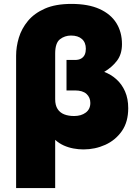

<svg xmlns="http://www.w3.org/2000/svg" viewBox="-20 -753 700 983"><path d="M62.5 210V-468Q62.5 -513.5 76.5 -560Q90.5 -606.5 123 -645.8Q155.5 -685 210 -709Q264.5 -733 345.5 -733Q432 -733 489.5 -707Q547 -681 575.8 -634.8Q604.5 -588.5 604.5 -527Q604.5 -476 579.2 -442.5Q554 -409 513.5 -385Q548 -372 576 -347Q604 -322 620.2 -285Q636.5 -248 636.5 -199Q636.5 -128.5 603.8 -81.8Q571 -35 518.8 -11.5Q466.5 12 407.5 12Q382 12 356.2 7.2Q330.5 2.5 306.5 -8.2Q282.5 -19 262.5 -37V210ZM359.5 -159Q395.5 -159 419 -176.5Q442.5 -194 442.5 -226Q442.5 -254 423 -272Q403.5 -290 363.5 -290H320.5V-446H363.5Q383 -446 395.5 -453.2Q408 -460.5 413.8 -473.2Q419.5 -486 419.5 -503Q419.5 -535.5 399.5 -553.2Q379.5 -571 343.5 -571Q311.5 -571 287 -552Q262.5 -533 262.5 -479V-245Q262.5 -214 274.8 -195Q287 -176 308.8 -167.5Q330.5 -159 359.5 -159Z"/></svg>

Font: Geologica Cursive Black
Style: Regular
Weight: 900
Designer: Sindre Bremnes, Frode Helland
Foundry: Monokrom Skriftforlag AS
Version: Version 1.010;gftools[0.9.28]